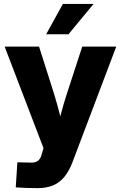

<svg xmlns="http://www.w3.org/2000/svg" viewBox="-20 -762 622 987"><path d="M61 201.2 69.3 72.3 129.9 73.7Q150.4 75.2 163.6 70.6Q176.8 65.9 184.6 54.2Q192.4 42.5 196.8 22.9L203.6 -0.5L3.9 -522.5H180.7L258.3 -278.3Q273.4 -228.5 286.4 -178Q299.3 -127.4 312.5 -75.2H267.6Q280.3 -127.4 293.7 -178.2Q307.1 -229 323.2 -278.3L402.8 -522.5H577.6L353.5 69.3Q336.4 115.2 312.3 145.5Q288.1 175.8 254.2 190.4Q220.2 205.1 172.9 205.1Q144.5 205.1 115.5 204.1Q86.4 203.1 61 201.2ZM217.3 -585.9 303.2 -741.7H460.9L332 -585.9Z"/></svg>

Font: Inter 28pt ExtraBold
Style: Regular
Weight: 800
Designer: Rasmus Andersson
Foundry: rsms
Version: Version 4.001;git-66647c0bb